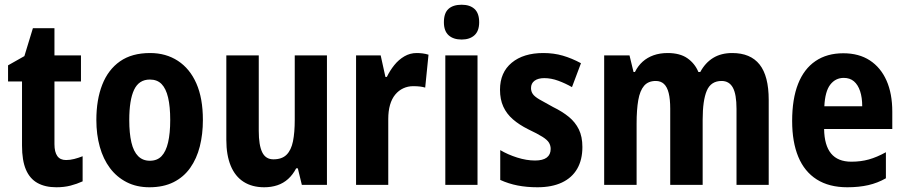

<svg xmlns="http://www.w3.org/2000/svg" viewBox="-20 -781 3825 811"><path d="M259 -105Q276 -105 293.5 -109.5Q311 -114 329 -121V-15Q305 -4 278 3Q251 10 218 10Q171 10 138.5 -8Q106 -26 89.5 -64.5Q73 -103 73 -166V-437H14V-505L83 -544L119 -662H210V-547H322V-437H210V-172Q210 -139 222 -122Q234 -105 259 -105Z M837 -274Q837 -214 824 -162.5Q811 -111 783.5 -72Q756 -33 713 -11.5Q670 10 611 10Q557 10 515 -11.5Q473 -33 444.5 -71Q416 -109 401.5 -161Q387 -213 387 -274Q387 -360 412 -423.5Q437 -487 487 -522Q537 -557 614 -557Q681 -557 731.5 -524Q782 -491 809.5 -428.5Q837 -366 837 -274ZM526 -274Q526 -218 535 -179.5Q544 -141 563.5 -121.5Q583 -102 613 -102Q644 -102 662.5 -121.5Q681 -141 690 -179.5Q699 -218 699 -274Q699 -331 690 -369Q681 -407 662.5 -426Q644 -445 613 -445Q567 -445 546.5 -402Q526 -359 526 -274Z M1361 -547V0H1255L1238 -70H1231Q1217 -43 1197 -25Q1177 -7 1151.5 1.5Q1126 10 1096 10Q1045 10 1009 -13Q973 -36 954.5 -81Q936 -126 936 -190V-547H1073V-228Q1073 -168 1087.5 -138Q1102 -108 1135 -108Q1171 -108 1190.5 -127.5Q1210 -147 1217.5 -184Q1225 -221 1225 -275V-547Z M1740 -557Q1752 -557 1764.5 -555.5Q1777 -554 1790 -550L1776 -411Q1766 -414 1754 -415.5Q1742 -417 1725 -417Q1703 -417 1683.5 -408Q1664 -399 1649.5 -381.5Q1635 -364 1627.5 -338Q1620 -312 1620 -278V0H1484V-547H1588L1608 -456H1614Q1627 -483 1645.5 -506Q1664 -529 1688 -543Q1712 -557 1740 -557Z M1997 -547V0H1861V-547ZM1930 -761Q1965 -761 1984.5 -743Q2004 -725 2004 -687Q2004 -650 1984 -632Q1964 -614 1930 -614Q1895 -614 1875 -632Q1855 -650 1855 -687Q1855 -726 1874.5 -743.5Q1894 -761 1930 -761Z M2440 -160Q2440 -106 2418 -68Q2396 -30 2353.5 -10Q2311 10 2250 10Q2205 10 2166.5 2.5Q2128 -5 2093 -21V-147Q2125 -128 2164.5 -115.5Q2204 -103 2240 -103Q2273 -103 2289.5 -115.5Q2306 -128 2306 -152Q2306 -166 2299 -178Q2292 -190 2271.5 -203Q2251 -216 2211 -235Q2173 -254 2146.5 -277Q2120 -300 2106 -330.5Q2092 -361 2092 -402Q2092 -475 2141.5 -516Q2191 -557 2275 -557Q2319 -557 2357 -546Q2395 -535 2434 -514L2396 -413Q2368 -429 2338 -440Q2308 -451 2279 -451Q2253 -451 2238 -440Q2223 -429 2223 -409Q2223 -395 2230.5 -384Q2238 -373 2258.5 -361Q2279 -349 2316 -329Q2355 -310 2382.5 -287.5Q2410 -265 2425 -234.5Q2440 -204 2440 -160Z M3073 -557Q3150 -557 3188.5 -508.5Q3227 -460 3227 -359V0H3091V-321Q3091 -383 3075.5 -411Q3060 -439 3028 -439Q2983 -439 2965.5 -398Q2948 -357 2948 -275V0H2811V-322Q2811 -362 2804.5 -388Q2798 -414 2784.5 -426.5Q2771 -439 2750 -439Q2718 -439 2700.5 -418.5Q2683 -398 2676 -358Q2669 -318 2669 -259V0H2532V-547H2639L2656 -477H2662Q2675 -503 2694.5 -520.5Q2714 -538 2740.5 -547.5Q2767 -557 2800 -557Q2852 -557 2883.5 -535Q2915 -513 2930 -477H2938Q2959 -516 2992.5 -536.5Q3026 -557 3073 -557Z M3542 -556Q3608 -556 3654 -526Q3700 -496 3724.5 -441Q3749 -386 3749 -309V-236H3461Q3462 -167 3490.5 -132.5Q3519 -98 3576 -98Q3616 -98 3650 -107.5Q3684 -117 3722 -138V-28Q3687 -8 3647.5 1Q3608 10 3559 10Q3482 10 3430 -23Q3378 -56 3352 -118.5Q3326 -181 3326 -270Q3326 -363 3351 -426.5Q3376 -490 3424.5 -523Q3473 -556 3542 -556ZM3544 -452Q3509 -452 3487 -423.5Q3465 -395 3462 -332H3622Q3622 -369 3613 -396Q3604 -423 3587 -437.5Q3570 -452 3544 -452Z"/></svg>

Font: Noto Sans Khmer Condensed
Style: Bold
Weight: 700
Width: 3
Designer: Danh Hong and the Monotype Design Team
Foundry: Monotype Imaging Inc.
Version: Version 2.004